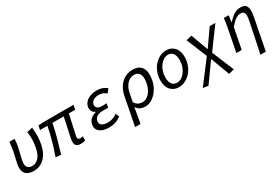

<svg xmlns="http://www.w3.org/2000/svg" viewBox="54 -1427 3683 2547"><g transform="rotate(-30 1896.0 -153.5)"><path d="M197 12Q109 12 69.5 -35.5Q30 -83 49 -180Q58 -224 68 -266.5Q78 -309 87 -353Q92 -382 97 -415Q102 -448 104 -486H184Q184 -460 180.5 -432.5Q177 -405 171 -373Q166 -352 160.5 -327.5Q155 -303 149 -276.5Q143 -250 136.5 -224Q130 -198 126 -176Q120 -143 124 -120.5Q128 -98 140 -83.5Q152 -69 170.5 -62.5Q189 -56 211 -56Q264 -56 307 -100.5Q350 -145 369 -240Q380 -296 382.5 -354Q385 -412 375 -479L459 -498Q468 -435 466.5 -371.5Q465 -308 452 -243Q440 -181 416 -133.5Q392 -86 358.5 -53.5Q325 -21 284 -4.5Q243 12 197 12Z M915 12Q857 12 839 -19Q821 -50 832 -110Q836 -129 843.5 -164.5Q851 -200 860.5 -243Q870 -286 879.5 -332Q889 -378 897 -418H725Q705 -315 675 -206.5Q645 -98 614 5L532 0Q569 -103 599 -211Q629 -319 648 -418H535L547 -481L618 -486H1087L1074 -418H977Q967 -377 956.5 -329.5Q946 -282 936.5 -237.5Q927 -193 919.5 -157.5Q912 -122 908 -104Q903 -78 912.5 -67Q922 -56 945 -56Q957 -56 985 -62L984 1Q970 6 953 9Q936 12 915 12Z M1347 12Q1302 12 1266.5 2Q1231 -8 1207 -27Q1183 -46 1173 -73Q1163 -100 1170 -134Q1180 -187 1215 -215.5Q1250 -244 1295 -255V-259Q1260 -273 1246.5 -303Q1233 -333 1239 -367Q1246 -400 1265.5 -425Q1285 -450 1314 -466Q1343 -482 1378 -490Q1413 -498 1451 -498Q1495 -498 1531.5 -484Q1568 -470 1598 -445L1554 -390Q1529 -411 1501.5 -422Q1474 -433 1440 -433Q1395 -433 1361 -414Q1327 -395 1319 -357Q1313 -324 1335 -303Q1357 -282 1416 -282Q1430 -282 1444 -282.5Q1458 -283 1477 -285L1465 -221Q1443 -223 1425 -223H1389Q1269 -223 1253 -141Q1245 -100 1275 -77Q1305 -54 1368 -54Q1403 -54 1437 -65Q1471 -76 1511 -103L1535 -48Q1485 -14 1441.5 -1Q1398 12 1347 12Z M1647 179 1730 -248Q1742 -311 1768.5 -358Q1795 -405 1830 -436Q1865 -467 1907 -482.5Q1949 -498 1993 -498Q2096 -498 2136.5 -432Q2177 -366 2155 -250Q2143 -188 2116.5 -139.5Q2090 -91 2055 -57Q2020 -23 1981 -5.5Q1942 12 1904 12Q1865 12 1830.5 -3Q1796 -18 1770 -57Q1765 -24 1760.5 4.5Q1756 33 1751 61Q1746 89 1741 118Q1736 147 1730 179ZM1902 -57Q1929 -57 1955 -70.5Q1981 -84 2004 -108.5Q2027 -133 2044 -169Q2061 -205 2070 -250Q2077 -290 2076 -323Q2075 -356 2064 -379.5Q2053 -403 2031.5 -416Q2010 -429 1976 -429Q1949 -429 1923 -417.5Q1897 -406 1874.5 -383.5Q1852 -361 1835 -327Q1818 -293 1809 -247L1785 -123Q1811 -82 1840.5 -69.5Q1870 -57 1902 -57Z M2419 12Q2340 12 2293 -40Q2246 -92 2246 -183Q2246 -252 2268 -310Q2290 -368 2327 -409.5Q2364 -451 2411 -474.5Q2458 -498 2508 -498Q2587 -498 2634.5 -446Q2682 -394 2682 -303Q2682 -234 2659.5 -176Q2637 -118 2600.5 -76.5Q2564 -35 2516.5 -11.5Q2469 12 2419 12ZM2427 -52Q2461 -52 2492.5 -71.5Q2524 -91 2549 -124Q2574 -157 2589 -202Q2604 -247 2604 -298Q2604 -364 2577.5 -399.5Q2551 -435 2500 -435Q2467 -435 2435 -415.5Q2403 -396 2378 -362.5Q2353 -329 2338 -284Q2323 -239 2323 -188Q2323 -122 2349.5 -87Q2376 -52 2427 -52Z M2764 191 2683 179 2943 -163 2814 -477 2900 -498 2996 -238H3000L3173 -486H3260L3025 -165L3164 170L3080 191L2973 -96H2969Z M3566 179Q3593 59 3618 -66Q3644 -191 3665 -297Q3678 -366 3666 -396.5Q3654 -427 3611 -427Q3591 -427 3572.5 -421.5Q3554 -416 3534.5 -403Q3515 -390 3493.5 -369.5Q3472 -349 3445 -318L3383 0H3301L3370 -353Q3375 -382 3380.5 -415Q3386 -448 3388 -486H3463L3451 -385H3454Q3503 -442 3549 -470Q3595 -498 3649 -498Q3720 -498 3741 -450Q3762 -402 3744 -308L3649 179Z"/></g></svg>

Font: Matigon Symbol
Style: Regular
Weight: 400
Designer: Paul D. Hunt
Foundry: Adobe Systems Incorporated
Version: Version 2.021;PS 2.000;hotconv 1.0.86;makeotf.lib2.5.63406